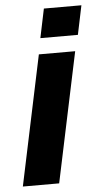

<svg xmlns="http://www.w3.org/2000/svg" viewBox="-53 -756 419 790"><g transform="rotate(-5 157.0 -361.0)"><path d="M9 0 122 -536H272L159 0ZM134 -602 159 -722H314L289 -602Z"/></g></svg>

Font: Geist
Style: Bold Italic
Weight: 700
Italic angle: -12°
Designer: Basement.studio, Andrés Briganti, Mateo Zaragoza
Foundry: Basement.studio, Vercel, Andrés Briganti, Guido Ferreyra, Mateo Zaragoza
Version: Version 1.500; ttfautohint (v1.8.4.7-5d5b)